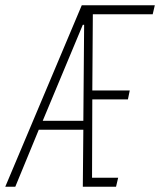

<svg xmlns="http://www.w3.org/2000/svg" viewBox="-43 -708 607 728"><path d="M-23 0 267 -688H544L536 -654H309L307 -365H449L442 -331H307L306 -34H405L397 0H271L273 -216H104L15 0ZM119 -250H273L276 -614H271Z"/></svg>

Font: Saira ExtraCondensed Thin
Style: Italic
Weight: 250
Width: 2
Italic angle: -12°
Designer: Hector Gatti with collaboration of the Omnibus-Type team
Foundry: Omnibus-Type
Version: Version 1.101